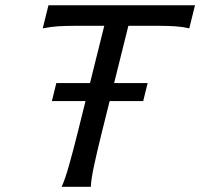

<svg xmlns="http://www.w3.org/2000/svg" viewBox="-20 -719 770 739"><path d="M166.5 -698.7H730.5L708.5 -609.9Q680.7 -616.2 652.6 -617.9Q624.5 -619.6 591.3 -619.6H474.1L371.6 -208Q354 -137.2 342.3 -83Q330.6 -28.8 329.6 0H217.3Q230.5 -28.8 245.8 -83Q261.2 -137.2 278.8 -208L381.3 -619.6H266.6Q233.9 -619.6 204.6 -617.9Q175.3 -616.2 144.5 -609.9ZM196.8 -399.4H548.3L531.2 -330.1H179.7Z"/></svg>

Font: Andika
Style: Italic
Weight: 400
Italic angle: -14°
Designer: Victor Gaultney, Annie Olsen, Julie Remington, Don Collingsworth, Eric Hays, Becca Hirsbrunner
Foundry: SIL International
Version: Version 6.101